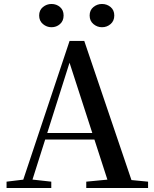

<svg xmlns="http://www.w3.org/2000/svg" viewBox="-20 -946 775 966"><path d="M239 -809Q215 -809 196 -825Q177 -841 177 -868Q177 -895 196 -910.5Q215 -926 239 -926Q264 -926 282 -910.5Q300 -895 300 -868Q300 -841 282 -825Q264 -809 239 -809ZM493 -809Q469 -809 450 -825Q431 -841 431 -868Q431 -895 450 -910.5Q469 -926 493 -926Q518 -926 536.5 -910.5Q555 -895 555 -868Q555 -841 536.5 -825Q518 -809 493 -809ZM13 0V-32L112 -44H130L238 -32V0ZM83 0 330 -740H404L655 0H534L319 -664H339L336 -650L130 0ZM193 -244 199 -277H510L516 -244ZM414 0V-32L549 -45H590L725 -32V0Z"/></svg>

Font: Noto Serif TC SemiBold
Style: Regular
Weight: 600
Version: Version 2.002-H1;hotconv 1.1.0;makeotfexe 2.6.0